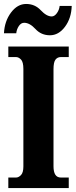

<svg xmlns="http://www.w3.org/2000/svg" viewBox="-22 -949 386 969"><path d="M20 0H325V-53H285Q248 -53 248 -110V-600Q248 -635 258 -648Q268 -661 285 -661H325V-714H20V-661H59Q72 -661 84 -648.5Q96 -636 96 -601V-109Q96 -78 84 -65.5Q72 -53 59 -53H20ZM230 -771Q274 -771 306 -814Q338 -857 340 -919H279Q277 -899 265 -882.5Q253 -866 239 -866Q213 -866 183.5 -897.5Q154 -929 110 -929Q66 -929 33.5 -885.5Q1 -842 -2 -781H60Q62 -801 73 -817.5Q84 -834 100 -834Q128 -834 157 -802.5Q186 -771 230 -771Z"/></svg>

Font: Noto Serif ExtraCondensed Extra
Style: Regular
Weight: 800
Width: 3
Designer: Monotype Design Team
Foundry: Monotype Imaging Inc.
Version: Version 1.002